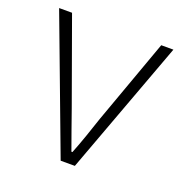

<svg xmlns="http://www.w3.org/2000/svg" viewBox="-102 -621 681 712"><g transform="rotate(20 238.5 -265.0)"><path d="M212 0 13 -530H64L184 -197Q198 -158 211.5 -119Q225 -80 238 -45H242Q256 -80 269.5 -119Q283 -158 296 -197L416 -530H464L268 0Z"/></g></svg>

Font: Noto Sans KR Thin ExtraLight
Style: Regular
Weight: 250
Version: Version 2.004-H2;hotconv 1.0.118;makeotfexe 2.5.65603